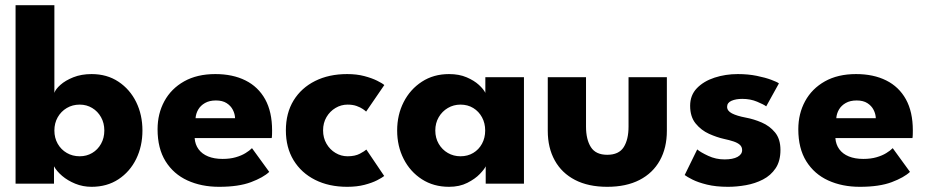

<svg xmlns="http://www.w3.org/2000/svg" viewBox="-20 -708 3565 740"><path d="M40 0V-688H189.6V-350.1Q194.1 -364.2 213 -381Q231.9 -397.9 262.7 -410.2Q293.6 -422.5 332.9 -422.5Q392.5 -422.5 436.6 -393.1Q480.7 -363.8 504.9 -314.6Q529 -265.4 529 -205Q529 -144.6 504.9 -95.4Q480.7 -46.2 436.6 -17.1Q392.5 12 332.9 12Q299.5 12 270.1 0Q240.7 -12 219.4 -30.2Q198.1 -48.5 188.1 -67.1V0ZM382.1 -205Q382.1 -233.7 369.4 -256.3Q356.8 -278.9 335.3 -291.8Q313.9 -304.8 287.3 -304.8Q259.4 -304.8 237.4 -291.7Q215.3 -278.6 202.4 -256Q189.6 -233.4 189.6 -205Q189.6 -176.6 202.4 -154Q215.3 -131.4 237.4 -118.6Q259.4 -105.7 287.3 -105.7Q313.9 -105.7 335.3 -118.4Q356.8 -131.1 369.4 -153.7Q382.1 -176.3 382.1 -205Z M730.2 -175.8Q732 -151 745.2 -132.9Q758.5 -114.7 782.1 -105.1Q805.7 -95.5 837.7 -95.5Q866.5 -95.5 888.5 -101.9Q910.5 -108.2 926.2 -117.9Q942 -127.5 951.2 -137L1017.7 -45.5Q995 -24 947.4 -6Q899.7 12 824.5 12Q756.2 12 702.6 -12.5Q649 -37 618.1 -86.4Q587.3 -135.8 587.3 -209.8Q587.3 -269.8 613.5 -318Q639.8 -366.3 689.6 -394.4Q739.5 -422.5 810 -422.5Q877 -422.5 926.1 -398Q975.2 -373.5 1002 -325.3Q1028.7 -277 1028.7 -205.3Q1028.7 -201.3 1028.5 -190.4Q1028.2 -179.5 1027.2 -175.8ZM886 -252.5Q885.5 -268.8 877.5 -284.5Q869.5 -300.3 853.5 -310.5Q837.5 -320.8 812.2 -320.8Q787.2 -320.8 770.1 -311Q753 -301.3 744 -285.8Q735 -270.3 733.7 -252.5Z M1319.6 -105.7Q1348.3 -105.7 1367 -115.6Q1385.6 -125.6 1392 -131.6L1460.8 -29.7Q1452.8 -23.3 1433.4 -13.2Q1413.9 -3.2 1384.7 4.4Q1355.4 12 1318.1 12Q1247.6 12 1194.5 -14.8Q1141.3 -41.6 1111.5 -90.4Q1081.8 -139.3 1081.8 -205.5Q1081.8 -272.2 1111.5 -320.8Q1141.3 -369.3 1194.5 -395.9Q1247.6 -422.5 1318.1 -422.5Q1354.7 -422.5 1383.9 -414.8Q1413.1 -407.1 1433.2 -397.1Q1453.3 -387.2 1461.2 -380.2L1391.1 -277.9Q1387.7 -281.4 1378.4 -287.8Q1369.1 -294.2 1354.4 -299.5Q1339.8 -304.8 1319.6 -304.8Q1294.6 -304.8 1273.1 -291.9Q1251.5 -279.1 1238.4 -256.8Q1225.2 -234.4 1225.2 -205.5Q1225.2 -176.6 1238.4 -154Q1251.5 -131.4 1273.1 -118.6Q1294.6 -105.7 1319.6 -105.7Z M1852 0V-67.1Q1847.6 -56.6 1829.5 -37.6Q1811.4 -18.6 1781.2 -3.3Q1751.1 12 1710.6 12Q1651.1 12 1606 -17.1Q1560.9 -46.2 1535.8 -95.4Q1510.7 -144.6 1510.7 -205Q1510.7 -265.4 1535.8 -314.6Q1560.9 -363.8 1606 -393.1Q1651.1 -422.5 1710.6 -422.5Q1749.7 -422.5 1778.6 -410Q1807.6 -397.6 1825.8 -380.8Q1844.1 -363.9 1850.6 -350.1V-410.5H1999.4V0ZM1657.7 -205Q1657.7 -176.3 1670.9 -153.7Q1684.1 -131.1 1706.1 -118.4Q1728.1 -105.7 1754.7 -105.7Q1782.6 -105.7 1804 -118.6Q1825.4 -131.4 1837.7 -154Q1850 -176.6 1850 -205Q1850 -233.4 1837.7 -256Q1825.4 -278.6 1804 -291.7Q1782.6 -304.8 1754.7 -304.8Q1728.1 -304.8 1706.1 -291.8Q1684.1 -278.9 1670.9 -256.3Q1657.7 -233.7 1657.7 -205Z M2238.6 -219.9Q2238.6 -170.4 2257.4 -140.9Q2276.2 -111.4 2320.4 -111.4Q2365.2 -111.4 2383.9 -140.9Q2402.5 -170.4 2402.5 -219.9V-410.5H2550.2V-203.9Q2550.2 -138.1 2523.2 -89.6Q2496.3 -41 2445 -14.5Q2393.7 12 2320.4 12Q2247.5 12 2196.3 -14.5Q2145.1 -41 2118.2 -89.6Q2091.2 -138.1 2091.2 -203.9V-410.5H2238.6Z M2823.6 -422.5Q2863.4 -422.5 2896.7 -415.7Q2930.1 -408.9 2952.7 -400.4Q2975.4 -391.9 2982.1 -386.6L2933.1 -298.1Q2923.6 -305.4 2897.9 -316.1Q2872.3 -326.9 2840.7 -326.9Q2816 -326.9 2799.2 -319.5Q2782.4 -312.1 2782.4 -296.3Q2782.4 -280.7 2801 -271Q2819.6 -261.3 2854.4 -254.7Q2885 -249.1 2915.7 -235.9Q2946.4 -222.7 2967.2 -197.5Q2988 -172.2 2988 -130.1Q2988 -87.2 2969.4 -59.5Q2950.8 -31.7 2920.6 -16.2Q2890.4 -0.6 2854.9 5.7Q2819.4 12 2786 12Q2739.4 12 2704.8 3.5Q2670.2 -5 2648.8 -15.9Q2627.4 -26.7 2618.9 -33.4L2667.2 -132.1Q2680.2 -121 2709.7 -107.3Q2739.1 -93.6 2772.4 -93.6Q2804.7 -93.6 2822.5 -103.3Q2840.3 -113.1 2840.3 -129.4Q2840.3 -141.7 2831.8 -149.6Q2823.3 -157.4 2807.4 -162.8Q2791.6 -168.1 2769.6 -172.8Q2743.1 -178.7 2712.8 -192.2Q2682.6 -205.8 2661.2 -231.9Q2639.9 -257.9 2639.9 -300.4Q2639.9 -341 2666 -368.1Q2692.1 -395.1 2734.1 -408.8Q2776.1 -422.5 2823.6 -422.5Z M3199.7 -175.8Q3201.5 -151 3214.7 -132.9Q3228 -114.7 3251.6 -105.1Q3275.2 -95.5 3307.2 -95.5Q3336 -95.5 3358 -101.9Q3380 -108.2 3395.7 -117.9Q3411.5 -127.5 3420.7 -137L3487.2 -45.5Q3464.5 -24 3416.9 -6Q3369.2 12 3294 12Q3225.7 12 3172.1 -12.5Q3118.5 -37 3087.6 -86.4Q3056.8 -135.8 3056.8 -209.8Q3056.8 -269.8 3083 -318Q3109.3 -366.3 3159.1 -394.4Q3209 -422.5 3279.5 -422.5Q3346.5 -422.5 3395.6 -398Q3444.7 -373.5 3471.5 -325.3Q3498.2 -277 3498.2 -205.3Q3498.2 -201.3 3498 -190.4Q3497.7 -179.5 3496.7 -175.8ZM3355.5 -252.5Q3355 -268.8 3347 -284.5Q3339 -300.3 3323 -310.5Q3307 -320.8 3281.7 -320.8Q3256.7 -320.8 3239.6 -311Q3222.5 -301.3 3213.5 -285.8Q3204.5 -270.3 3203.2 -252.5Z"/></svg>

Font: League Spartan Extralight
Style: Regular
Weight: 200
Foundry: The League of Moveable Type
Version: Version 2.300; ttfautohint (v1.8.3)